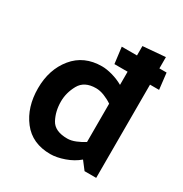

<svg xmlns="http://www.w3.org/2000/svg" viewBox="-167 -833 926 972"><g transform="rotate(30 296.0 -347.0)"><path d="M297 -393Q229 -393 202.5 -345Q176 -297 176 -246Q176 -189 200 -144Q224 -99 297 -99Q320 -99 345.5 -109.5Q371 -120 393 -134V-358Q371 -373 345.5 -383Q320 -393 297 -393ZM577 -545H524V0H456L420 -47Q387 -19 342.5 -3.5Q298 12 262 12Q156 12 99 -62Q42 -136 42 -246Q42 -356 102.5 -430Q163 -504 268 -504Q295 -504 329 -494.5Q363 -485 393 -468V-545H316L304 -640H393V-695L524 -706V-640H566Z"/></g></svg>

Font: Palanquin Dark
Style: Regular
Weight: 400
Designer: Pria Ravichandran
Version: Version 1.001